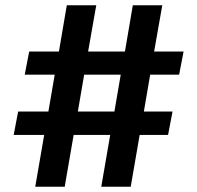

<svg xmlns="http://www.w3.org/2000/svg" viewBox="-20 -710 750 730"><path d="M551 -426 527 -286H636L619 -197H511L477 0H365L399 -197H260L226 0H114L148 -197H32L49 -286H164L188 -426H74L91 -514H204L234 -690H346L315 -514H455L485 -690H597L566 -514H678L661 -426ZM439 -426H300L276 -286H415Z"/></svg>

Font: Exo 2.0
Style: Bold
Weight: 700
Designer: Natanael Gama
Version: Version 1.001;PS 001.001;hotconv 1.0.70;makeotf.lib2.5.58329